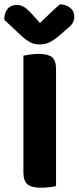

<svg xmlns="http://www.w3.org/2000/svg" viewBox="-38 -867 366 894"><path d="M71 -423H223V-1Q214 2 194 4.5Q174 7 153 7Q108 7 89.5 -9Q71 -25 71 -65ZM223 -231H71V-608Q81 -610 101.5 -613Q122 -616 142 -616Q185 -616 204 -601Q223 -586 223 -544ZM148 -760Q171 -782 194.5 -804.5Q218 -827 241 -847Q270 -846 289 -830.5Q308 -815 308 -790Q308 -771 298.5 -757Q289 -743 265 -725L230 -694Q205 -675 187 -667.5Q169 -660 148 -660Q121 -660 102 -670.5Q83 -681 65 -697L-18 -775Q-18 -808 -2.5 -826Q13 -844 40 -844Q58 -844 74 -834.5Q90 -825 114 -798Z"/></svg>

Font: Baloo Bhaijaan 2
Style: Bold
Weight: 700
Designer: Sanskriti Dholi, Noopur Datye and Ek Type
Foundry: Ek Type
Version: Version 1.701